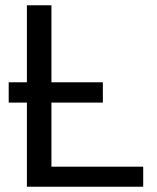

<svg xmlns="http://www.w3.org/2000/svg" viewBox="-20 -708 596 728"><path d="M13 -319V-396H82V-688H175V-396H370V-319H175V-76H523V0H82V-319Z"/></svg>

Font: Libra Sans
Style: Regular
Weight: 400
Foundry: Context Ltd
Version: Version 1.002